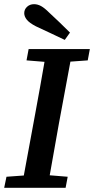

<svg xmlns="http://www.w3.org/2000/svg" viewBox="-25 -899 450 919"><path d="M102 -610 112 -664H405L395 -610L312 -604L257 -308Q246 -246 235 -184Q224 -122 213 -60L299 -53L289 0H-5L6 -53L89 -59L144 -357Q155 -419 166.5 -480.5Q178 -542 188 -603ZM310 -743 285 -708Q251 -724 216.5 -740.5Q182 -757 147 -773Q116 -789 103.5 -804.5Q91 -820 91 -836Q91 -854 104.5 -866.5Q118 -879 138 -879Q155 -879 171.5 -870Q188 -861 210 -839Q235 -816 260 -792Q285 -768 310 -743Z"/></svg>

Font: Source Serif 4 SmText Semibold
Style: Italic
Weight: 600
Italic angle: -12°
Designer: Frank Grießhammer
Foundry: Adobe
Version: Version 4.005;hotconv 1.1.0;makeotfexe 2.6.0